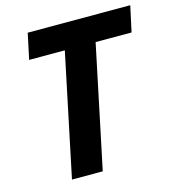

<svg xmlns="http://www.w3.org/2000/svg" viewBox="-107 -804 815 894"><g transform="rotate(-15 301.0 -357.0)"><path d="M253.4 -589.8H81.5L107.9 -713.9H602.1L575.2 -589.8H401.9L278.3 0H129.9Z"/></g></svg>

Font: Viking Open Sans
Style: Bold Italic
Weight: 700
Italic angle: -12°
Foundry: Ascender Corporation
Version: Version 2.000